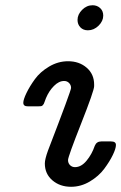

<svg xmlns="http://www.w3.org/2000/svg" viewBox="-20 -714 467 740"><path d="M69.8 -317.9Q69.8 -330.1 82 -355.5Q94.2 -380.9 114.5 -408.9Q134.8 -437 169.4 -457.5Q204.1 -478 242.2 -478Q285.2 -478 314 -453.1Q342.8 -428.2 342.8 -388.2V-381.8Q342.8 -364.7 292.5 -237.3Q242.2 -109.9 242.2 -97.2Q242.2 -85 250 -77.4Q257.8 -69.8 269 -69.8Q293 -69.8 313.5 -94.5Q334 -119.1 345.2 -151.9Q352.1 -168.9 370.1 -168.9H408.2Q427.2 -168.9 426.8 -154.8Q426.8 -141.6 414.8 -116.7Q402.8 -91.8 381.8 -63.5Q360.8 -35.2 326.4 -14.6Q292 5.9 253.9 5.9Q210.9 5.9 181.9 -19Q152.8 -43.9 152.8 -84Q152.8 -100.1 165 -133.8Q253.9 -364.7 253.9 -375Q253.9 -386.2 246.3 -394Q238.8 -401.9 227.1 -401.9Q207 -401.9 188 -382.8Q168.9 -363.8 157.2 -335.9Q155.3 -331.1 152.6 -323.5Q149.9 -315.9 148.9 -314Q147.9 -312 145 -308.6Q142.1 -305.2 137.9 -304.7Q133.8 -304.2 127 -304.2H87.9Q69.8 -303.7 69.8 -317.9ZM278.8 -637.2Q278.8 -658.2 296.4 -676Q314 -693.8 336.9 -693.8Q354 -693.8 366 -682.9Q377.9 -671.9 377.9 -653.8Q377.9 -632.8 359.9 -615Q341.8 -597.2 318.8 -597.2Q300.8 -597.2 289.8 -608.6Q278.8 -620.1 278.8 -637.2Z"/></svg>

Font: CMU Concrete
Style: BoldItalic
Weight: 700
Italic angle: -14.04°
Version: Version 0.7.0